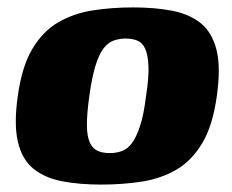

<svg xmlns="http://www.w3.org/2000/svg" viewBox="-20 -490 625 518"><path d="M253 8Q194 8 147.5 -1Q101 -10 70.5 -34.5Q40 -59 28.5 -106.5Q17 -154 28 -231Q39 -311 67.5 -358.5Q96 -406 137.5 -430Q179 -454 230.5 -462Q282 -470 339 -470Q398 -470 444.5 -461Q491 -452 521.5 -427.5Q552 -403 564 -356Q576 -309 565 -231Q554 -151 525.5 -103.5Q497 -56 455.5 -32Q414 -8 362.5 0Q311 8 253 8ZM276 -77Q294 -77 309 -82.5Q324 -88 336 -104Q348 -120 358 -150.5Q368 -181 374 -231Q382 -282 380.5 -312.5Q379 -343 371.5 -359Q364 -375 350.5 -380.5Q337 -386 319 -386Q302 -386 286.5 -380.5Q271 -375 259 -359Q247 -343 237.5 -312.5Q228 -282 221 -231Q214 -181 214.5 -150.5Q215 -120 223 -104Q231 -88 244.5 -82.5Q258 -77 276 -77Z"/></svg>

Font: Genos ExtraBold
Style: Italic
Weight: 800
Italic angle: -8°
Version: Version 1.010